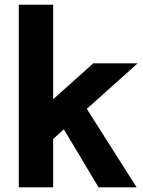

<svg xmlns="http://www.w3.org/2000/svg" viewBox="-20 -802 612 822"><path d="M60.5 0V-781.7H207.5V-377L379.4 -530.8H569.3L351.6 -335.9L564.9 0H401.9L253.4 -248.5L207.5 -207V0Z"/></svg>

Font: Epilogue
Style: Bold
Weight: 700
Designer: Tyler Finck
Foundry: Etcetera Type Co
Version: Version 2.112